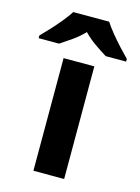

<svg xmlns="http://www.w3.org/2000/svg" viewBox="-175 -832 657 899"><g transform="rotate(15 153.0 -383.0)"><path d="M227 0H78V-546H227ZM240 -766Q254 -744 276.5 -716.5Q299 -689 323 -663Q347 -637 365 -619V-606H266Q240 -622 209 -643.5Q178 -665 152 -692Q126 -665 96 -644Q66 -623 40 -606H-59V-619Q-40 -638 -16.5 -663.5Q7 -689 29.5 -716.5Q52 -744 66 -766Z"/></g></svg>

Font: Noto Sans Cham
Style: Regular
Weight: 400
Designer: Monotype Design Team
Foundry: Monotype Imaging Inc.
Version: Version 2.002